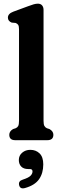

<svg xmlns="http://www.w3.org/2000/svg" viewBox="-20 -763 329 1045"><path d="M217 -709V-105.5Q217 -85.5 221.8 -77.2Q226.5 -69 235.5 -65L249.5 -60.5Q270.5 -48.5 270.5 -29.5Q270.5 0 237.5 0H63Q30.5 0 30.5 -29.5Q30.5 -48.5 51 -60.5L65 -65Q74.5 -69 79 -77.2Q83.5 -85.5 83.5 -105.5V-603.5Q83.5 -620.5 79 -627.5Q74.5 -634.5 65 -638L43.5 -640Q23 -648.5 23 -667Q23 -688.5 52.5 -699.5L132.5 -729Q151 -736 163.2 -739.5Q175.5 -743 186.5 -743Q201 -743 209 -733.8Q217 -724.5 217 -709ZM133.5 157Q108.5 157 95.5 143.5Q82.5 130 82.5 108Q82.5 83.5 100.8 68Q119 52.5 145 52.5Q175.5 52.5 195.5 72Q215.5 91.5 215.5 131.5Q215.5 179.5 192.8 212.2Q170 245 117.5 260Q89.5 268.5 84 244.5Q79 222 104.5 214.5Q135.5 204.5 146.2 193.5Q157 182.5 157 170Q157 157 142.5 157Z"/></svg>

Font: Fraunces 72pt SuperSoft SemiBold
Style: Regular
Weight: 600
Version: Version 1.000;[b76b70a41]